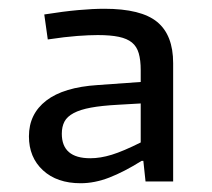

<svg xmlns="http://www.w3.org/2000/svg" viewBox="-20 -766 483 438"><path d="M164 -348Q110 -348 78 -377.5Q46 -407 46 -455Q46 -506 85.5 -536.5Q125 -567 203 -572L301 -579V-606Q301 -629 296.5 -644.5Q292 -660 281 -669Q270 -678 251 -682Q232 -686 203 -686Q184 -686 156.5 -684Q129 -682 89 -676L81 -733Q125 -740 158.5 -743Q192 -746 218 -746Q302 -746 338.5 -716Q375 -686 375 -622V-352H312L307 -399H303Q263 -374 229.5 -361Q196 -348 164 -348ZM186 -405Q209 -405 235 -413Q261 -421 301 -441V-530L249 -527Q212 -525 187.5 -520.5Q163 -516 148 -508Q133 -500 127 -488.5Q121 -477 121 -461Q121 -405 186 -405Z"/></svg>

Font: Encode Sans
Style: Regular
Weight: 400
Designer: Pablo Impallari, Andres Torresi
Foundry: Pablo Impallari, Andres Torresi
Version: Version 1.000; ttfautohint (v1.00) -l 8 -r 50 -G 200 -x 14 -